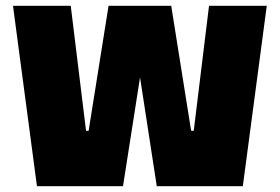

<svg xmlns="http://www.w3.org/2000/svg" viewBox="-20 -645 969 665"><path d="M904 -625 821 0H523L465 -377L406 0H108L25 -625H225L278 -192H287L356 -625H573L642 -192H651L704 -625Z"/></svg>

Font: Changa Black
Style: Regular
Weight: 900
Designer: Eduardo Rodriguez Tunni
Foundry: Eduardo Rodriguez Tunni
Version: Version 2.001; ttfautohint (v1.5.10-5e6f)